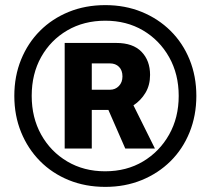

<svg xmlns="http://www.w3.org/2000/svg" viewBox="-20 -719 824 751"><path d="M392 12Q314 12 249 -14.5Q184 -41 136.5 -89Q89 -137 62.5 -202Q36 -267 36 -344Q36 -421 62.5 -486Q89 -551 136.5 -598.5Q184 -646 249 -672.5Q314 -699 392 -699Q469 -699 534 -672.5Q599 -646 647 -598.5Q695 -551 721.5 -486Q748 -421 748 -344Q748 -267 721.5 -201.5Q695 -136 647 -88.5Q599 -41 534 -14.5Q469 12 392 12ZM391 -49Q475 -49 539.5 -87.5Q604 -126 641.5 -192.5Q679 -259 679 -344Q679 -429 641.5 -495.5Q604 -562 539.5 -600Q475 -638 392 -638Q308 -638 243 -600Q178 -562 141 -496Q104 -430 104 -344Q104 -259 141 -192.5Q178 -126 243 -87.5Q308 -49 391 -49ZM233 -138V-551H435Q500 -551 533.5 -516.5Q567 -482 567 -426Q567 -386 549 -356Q531 -326 502 -307L586 -138H470L404 -289H339V-138ZM339 -368H410Q431 -368 445 -382.5Q459 -397 459 -420Q459 -444 445.5 -457.5Q432 -471 410 -471H339Z"/></svg>

Font: Archivo SemiBold ExtraBold
Style: Regular
Weight: 800
Version: Version 2.001